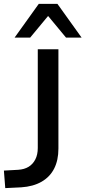

<svg xmlns="http://www.w3.org/2000/svg" viewBox="-23 -958 439 986"><path d="M4 8 -3 -82 70 -86Q102 -88 124 -101.5Q146 -115 158.5 -139.5Q171 -164 171 -198V-705H277V-195Q277 -135 255 -92Q233 -49 190 -24.5Q147 0 86 4ZM52 -765 176 -938H272L396 -765H316L224 -876L132 -765Z"/></svg>

Font: NunitoSans_10ptSemiBold
Style: Regular
Weight: 600
Designer: Vernon Adams
Foundry: Vernon Adams
Version: Version 3.101;gftools[0.9.27]